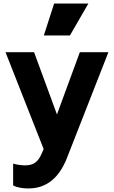

<svg xmlns="http://www.w3.org/2000/svg" viewBox="-20 -840 642 1082"><path d="M140 222C240 222 312 165 357 51L591 -546H430L301 -195L172 -546H11L226 0L216 23C200 59 181 92 122 92C100 92 73 88 54 82V205C77 217 108 222 140 222ZM227 -640H374L478 -820H285Z"/></svg>

Font: Mluvka ExtraBold
Style: Regular
Weight: 800
Designer: Modified by Jiří Krblich, Original typeface by Gumpita Rahayu
Foundry: Gumpita Rahayu & Jiří Krblich
Version: Version 2.000;Glyphs 3.1.1 (3134)